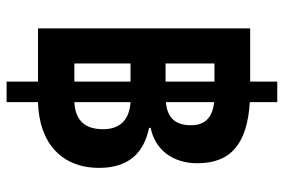

<svg xmlns="http://www.w3.org/2000/svg" viewBox="-159 -641 859 581"><g transform="rotate(90 270.5 -350.5)"><path d="M66 -36H227V59H289V-36C412 -39 488 -107 488 -221C488 -313 440 -357 367 -372V-377C433 -390 474 -444 474 -518C474 -619 416 -669 289 -677V-760H227V-678H66ZM172 -422V-570H227V-422ZM359 -499C359 -456 340 -427 289 -423V-569C336 -564 359 -541 359 -499ZM172 -146V-316H227V-146ZM371 -233C371 -183 349 -149 289 -146V-316C349 -312 371 -278 371 -233Z"/></g></svg>

Font: Noto Sans Thai Looped SemiCondensed
Style: Bold
Weight: 700
Width: 4
Designer: Sasikarn Vongin, Ben Mitchell
Foundry: The Fontpad Ltd
Version: Version 1.001